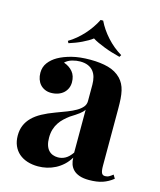

<svg xmlns="http://www.w3.org/2000/svg" viewBox="-110 -800 738 886"><g transform="rotate(15 259.0 -357.0)"><path d="M262.7 -531.2Q311.5 -531.2 348.1 -521.2Q384.8 -511.2 409.2 -486.3Q419.9 -475.1 427 -461.4Q434.1 -447.8 438 -430.9Q441.9 -414.1 443.4 -393.3Q444.8 -372.6 444.8 -346.2V-74.2Q444.8 -49.8 449.5 -39.8Q454.1 -29.8 466.3 -29.8Q477.1 -29.8 485.8 -34.9Q494.6 -40 502.9 -46.9L513.2 -29.8Q490.2 -11.2 463.6 -2.2Q437 6.8 398.9 6.8Q371.6 6.8 353 0.2Q334.5 -6.3 323.5 -17.6Q312.5 -28.8 307.6 -43.5Q302.7 -58.1 302.7 -74.2Q290 -53.2 273.2 -37.8Q256.3 -22.5 237.3 -12.7Q218.3 -2.9 197.3 2Q176.3 6.8 155.3 6.8Q127.4 6.8 104 -0.7Q80.6 -8.3 64 -22.7Q47.4 -37.1 38.1 -58.3Q28.8 -79.6 28.8 -106.9Q28.8 -133.8 37.8 -155.5Q46.9 -177.2 64.5 -194.8Q82 -212.4 108.4 -226.8Q134.8 -241.2 169.4 -253.9Q197.3 -264.2 221.2 -273.4Q245.1 -282.7 262.7 -293Q280.3 -303.2 290.5 -315.4Q300.8 -327.6 300.8 -343.8V-421.9Q300.8 -441.4 296.4 -457.8Q292 -474.1 282.2 -486.1Q272.5 -498 256.8 -504.6Q241.2 -511.2 219.2 -511.2Q201.2 -511.2 181.4 -505.6Q161.6 -500 147.9 -486.8Q174.8 -477.5 190.9 -458.3Q207 -439 207 -408.2Q207 -392.6 201.2 -379.4Q195.3 -366.2 184.8 -356.7Q174.3 -347.2 159.2 -341.8Q144 -336.4 125.5 -336.4Q109.4 -336.4 96.2 -342.3Q83 -348.1 73.7 -358.4Q64.5 -368.7 59.6 -382.8Q54.7 -397 54.7 -413.6Q54.7 -441.4 70.3 -462.2Q85.9 -482.9 110.8 -497.1Q137.7 -512.2 174.8 -521.7Q211.9 -531.2 262.7 -531.2ZM300.8 -302.7Q293.9 -291.5 279.1 -280.3Q264.2 -269 238.8 -253.4Q225.6 -243.7 213.4 -232.4Q201.2 -221.2 191.7 -207Q182.1 -192.9 176.5 -175Q170.9 -157.2 170.9 -134.8Q170.9 -114.3 175.5 -99.4Q180.2 -84.5 188.7 -75.2Q197.3 -65.9 208.7 -61.5Q220.2 -57.1 233.4 -57.1Q252 -57.1 268.6 -66.2Q285.2 -75.2 300.8 -97.7ZM272.5 -720.7Q290.5 -682.6 322.5 -647.2Q354.5 -611.8 394 -588.4L388.2 -578.6Q368.7 -583.5 349.4 -589.4Q330.1 -595.2 312.5 -602.1Q294.9 -608.9 279.5 -616Q264.2 -623 252.9 -630.4Q243.7 -623 231.4 -616Q219.2 -608.9 205.1 -602.1Q190.9 -595.2 175.5 -589.4Q160.2 -583.5 144.5 -578.6L139.2 -588.4Q158.2 -599.6 176 -614.5Q193.8 -629.4 209.5 -646.7Q225.1 -664.1 238 -682.9Q251 -701.7 260.3 -720.7Z"/></g></svg>

Font: SVN-Playfair Display
Style: Bold
Weight: 700
Designer: Claus Eggers Sørensen
Foundry: Claus Eggers Sørensen
Version: Version 1.004;PS 001.004;hotconv 1.0.70;makeotf.lib2.5.58329